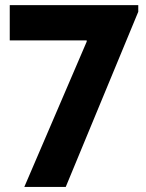

<svg xmlns="http://www.w3.org/2000/svg" viewBox="-20 -740 579 760"><path d="M323.2 -575.2V-580.1H18.6V-719.7H527.3V-693.4L240.2 0H76.2Z"/></svg>

Font: Reddit Sans Vanilla ExtraBold
Style: Regular
Weight: 800
Designer: Stephen Hutchings
Foundry: Reddit
Version: Version 1.013